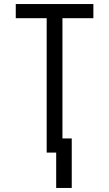

<svg xmlns="http://www.w3.org/2000/svg" viewBox="-20 -755 540 950"><path d="M258 175V0H211V-665H58V-735H442V-665H289V-70H335V175Z"/></svg>

Font: Iosevka www.saffi
Style: Regular
Weight: 400
Monospace: yes
Designer: Belleve Invis
Foundry: Belleve Invis
Version: Version 22.0.2; ttfautohint (v1.8.3)